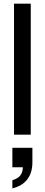

<svg xmlns="http://www.w3.org/2000/svg" viewBox="-20 -740 246 1055"><path d="M57 0V-720H149V0ZM48 295V250Q78 242 92 223.5Q106 205 106 173L141 179H48V72H158V152Q158 209 130 245.5Q102 282 48 295Z"/></svg>

Font: Instrument Sans Condensed Medium
Style: Regular
Weight: 500
Width: 3
Designer: Rodrigo Fuenzalida
Foundry: fragTYPE
Version: Version 1.000;gftools[0.9.28]